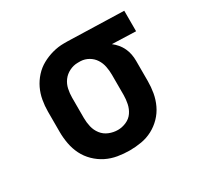

<svg xmlns="http://www.w3.org/2000/svg" viewBox="-121 -669 842 819"><g transform="rotate(-30 300.0 -260.0)"><path d="M299 8Q270 8 240.5 3Q211 -2 185 -15Q159 -28 137.5 -49Q116 -70 103 -96Q90 -122 84.5 -151.5Q79 -181 79 -210V-310Q79 -338 84 -366Q89 -394 101 -419Q113 -444 132 -465Q151 -486 175.5 -499.5Q200 -513 227.5 -520.5Q255 -528 283 -528H300L576 -520V-419L459 -423Q472 -413 482.5 -400.5Q493 -388 500 -373Q507 -358 510 -342Q513 -326 513 -310V-210Q513 -181 508 -152.5Q503 -124 490.5 -97.5Q478 -71 457.5 -50Q437 -29 411.5 -15.5Q386 -2 357 3Q328 8 299 8ZM299 -93Q320 -93 340.5 -102Q361 -111 373 -128.5Q385 -146 389.5 -167.5Q394 -189 394 -210V-310Q394 -330 390 -350.5Q386 -371 375 -388Q364 -405 346 -415.5Q328 -426 307 -427H293Q272 -427 252 -417Q232 -407 219.5 -390Q207 -373 202.5 -352Q198 -331 198 -310V-210Q198 -188 203 -166.5Q208 -145 221.5 -127.5Q235 -110 256 -101.5Q277 -93 299 -93Z"/></g></svg>

Font: Iosevka Etoile
Style: Bold
Weight: 700
Designer: Belleve Invis
Foundry: Belleve Invis
Version: Version 28.1.0; ttfautohint (v1.8.4)